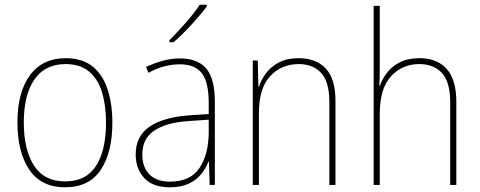

<svg xmlns="http://www.w3.org/2000/svg" viewBox="-20 -785 2036 815"><path d="M457 -264Q457 -139 408 -64.5Q359 10 256 10Q155 10 104.5 -64.5Q54 -139 54 -265Q54 -393 107 -465.5Q160 -538 259 -538Q330 -538 373.5 -502.5Q417 -467 437 -405Q457 -343 457 -264ZM81 -265Q81 -150 124 -82.5Q167 -15 256 -15Q346 -15 388 -81.5Q430 -148 430 -264Q430 -336 413.5 -392Q397 -448 359 -480.5Q321 -513 259 -513Q171 -513 126 -447.5Q81 -382 81 -265Z M744 -537Q819 -537 855.5 -494Q892 -451 892 -353V0H870L867 -99H865Q854 -71 834 -46Q814 -21 781.5 -5.5Q749 10 701 10Q628 10 592 -29.5Q556 -69 556 -129Q556 -208 615 -247.5Q674 -287 778 -295L866 -301V-347Q866 -437 836.5 -474.5Q807 -512 744 -512Q712 -512 679.5 -504Q647 -496 610 -476L600 -501Q634 -517 670.5 -527Q707 -537 744 -537ZM779 -271Q687 -265 635.5 -231Q584 -197 584 -129Q584 -75 614.5 -44.5Q645 -14 701 -14Q788 -14 826.5 -71.5Q865 -129 866 -220V-277ZM858 -758Q832 -723 792.5 -680Q753 -637 717 -606H699V-614Q733 -648 769 -689Q805 -730 828 -765H858Z M1248 -538Q1322 -538 1363 -494Q1404 -450 1404 -357V0H1378V-352Q1378 -437 1343.5 -475Q1309 -513 1248 -513Q1175 -513 1127 -462Q1079 -411 1079 -305V0H1053V-528H1074L1077 -416H1079Q1088 -446 1109 -474Q1130 -502 1164 -520Q1198 -538 1248 -538Z M1592 -495Q1592 -472 1591.5 -455.5Q1591 -439 1590 -420H1592Q1602 -449 1622.5 -476Q1643 -503 1677 -520.5Q1711 -538 1761 -538Q1835 -538 1876 -492.5Q1917 -447 1917 -353V0H1891V-351Q1891 -437 1856 -475Q1821 -513 1760 -513Q1688 -513 1640 -461.5Q1592 -410 1592 -301V0H1566V-760H1592Z"/></svg>

Font: Noto Sans Gurmukhi UI SemiCondensed Thin
Style: Regular
Weight: 100
Width: 4
Designer: Jelle Bosma - Monotype Design Team
Foundry: Monotype Imaging Inc.
Version: Version 2.004; ttfautohint (v1.8.4.7-5d5b)